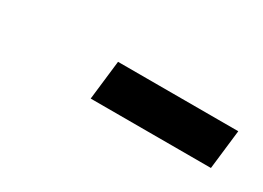

<svg xmlns="http://www.w3.org/2000/svg" viewBox="-19 -680 446 325"><g transform="rotate(30 204.0 -517.5)"><path d="M390 -556 381 -479H146L155 -556Z"/></g></svg>

Font: Josefin Sans
Style: Bold Italic
Weight: 700
Italic angle: -7°
Designer: Santiago Orozco
Foundry: Typemade
Version: Version 2.000